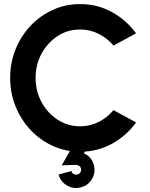

<svg xmlns="http://www.w3.org/2000/svg" viewBox="-20 -733 739 944"><path d="M374 13Q303 13 240.5 -15.2Q178 -43.5 130.8 -93.5Q83.5 -143.5 56.8 -209.2Q30 -275 30 -350Q30 -425.5 56.8 -491.2Q83.5 -557 130.8 -606.8Q178 -656.5 240.5 -684.8Q303 -713 374 -713Q459 -713 530.5 -673.5Q602 -634 649 -569L538 -509Q508 -545 465.2 -566.5Q422.5 -588 374 -588Q313 -588 263.5 -555.8Q214 -523.5 184.5 -469.5Q155 -415.5 155 -350Q155 -284.5 184.5 -230.5Q214 -176.5 263.8 -144.2Q313.5 -112 374 -112Q423 -112 465.8 -133.8Q508.5 -155.5 538 -191.5L649 -131Q602 -65.5 530.5 -26.2Q459 13 374 13ZM378 188Q342 198 309.8 179.2Q277.5 160.5 268 125L331 108Q333.5 117.5 342.2 122.5Q351 127.5 361 125Q370.5 122.5 375.5 113.8Q380.5 105 378 95Q375.5 85.5 367 81.2Q358.5 77 348.5 77.5L283.5 80L354 -44.5L411.5 -11.5L392.5 21Q430.5 37 441.5 78.5Q451 114 432.5 146.5Q414 179 378 188Z"/></svg>

Font: Urbanist
Style: Bold
Weight: 700
Designer: Corey Hu
Foundry: Corey Hu
Version: Version 1.330; ttfautohint (v1.8.4.7-5d5b)